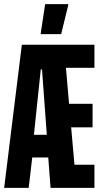

<svg xmlns="http://www.w3.org/2000/svg" viewBox="-31 -903 493 923"><path d="M-11 0 74 -688H423V-577H286L301 -404H414V-291H311L327 -111H423V0H212L201 -146H124L107 0ZM132 -255H194L171 -569H165ZM165 -739V-744L186 -883H297V-878L263 -739Z"/></svg>

Font: Saira UltraCondensed ExtraBold
Style: Regular
Weight: 800
Width: 1
Designer: Hector Gatti with collaboration of the Omnibus-Type team
Foundry: Omnibus-Type
Version: Version 1.101